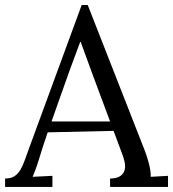

<svg xmlns="http://www.w3.org/2000/svg" viewBox="-26 -739 684 759"><path d="M127.9 -108.9Q124 -97.2 121.1 -87.9Q118.2 -78.6 115.2 -70.8Q112.3 -63 109.4 -55.7Q106.4 -48.3 103 -40L181.2 -43.9V0H-5.9V-33.2Q16.6 -33.2 30.8 -42.2Q44.9 -51.3 54.7 -67.9Q64.5 -84.5 72.5 -107.4Q80.6 -130.4 90.8 -158.2L296.9 -719.2H320.8L543.9 -149.9Q548.3 -139.6 553 -125.2Q557.6 -110.8 561.8 -95.7Q565.9 -80.6 568.1 -65.9Q570.3 -51.3 569.8 -40L638.2 -43.9V0H409.2V-33.2Q437 -33.7 450.2 -43.5Q463.4 -53.2 466.8 -67.4Q470.2 -81.5 466.8 -97.7Q463.4 -113.8 458 -127.9L422.9 -221.7L162.6 -215.8Q151.9 -185.1 143.6 -159.4Q135.3 -133.8 127.9 -108.9ZM249 -460Q226.1 -395.5 208.7 -346.4Q191.4 -297.4 177.7 -258.8H409.2L337.9 -450.2L293 -573.2H291Z"/></svg>

Font: Parastoo FD
Style: FD
Weight: 400
Foundry: Saber Rastikerdar (saber.rastikerdar@gmail.com)
Version: Version 2.0.1